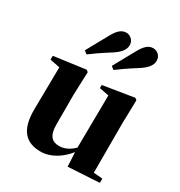

<svg xmlns="http://www.w3.org/2000/svg" viewBox="-204 -1014 1099 1172"><g transform="rotate(30 345.5 -428.5)"><path d="M663 -29 600 -34V-384L604 -547L591 -557L374 -522V-500L441 -487L437 -117C408 -88 372 -69 334 -69C286 -69 255 -94 255 -174V-384L261 -547L248 -557L26 -527V-500L96 -486L92 -189C90 -37 153 17 253 17C326 17 392 -28 438 -86L443 14L663 1ZM369 -654 390 -637C422 -661 454 -684 522 -727C569 -757 591 -786 591 -817C591 -852 563 -874 536 -874C503 -874 479 -853 453 -806ZM179 -654 200 -637C232 -661 264 -684 332 -727C379 -757 401 -786 401 -817C401 -852 373 -874 346 -874C313 -874 289 -853 263 -806Z"/></g></svg>

Font: GenKiMin2 TW H
Style: Regular
Weight: 900
Version: Version 2.100;PS 2.1;hotconv 16.6.51;makeotf.lib2.5.65220 DE